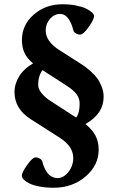

<svg xmlns="http://www.w3.org/2000/svg" viewBox="-20 -694 559 911"><path d="M234.9 196.8Q197.3 196.8 167 190.9Q136.7 185.1 119.4 176.3Q102.1 167.5 92.8 158.2Q83.5 148.9 83.5 140.6Q83.5 124.5 108.9 88.6Q134.3 52.7 149.4 52.7Q159.7 52.7 169.7 58.8Q179.7 64.9 182.1 76.7Q184.1 85.9 188.5 96.7Q192.9 107.4 200.9 120.6Q209 133.8 222.7 142.3Q236.3 150.9 253.4 150.9Q281.7 150.9 304.7 121.8Q327.6 92.8 327.6 55.7Q327.6 0 262.7 -41L126.5 -127.9Q48.8 -177.2 48.8 -257.3Q48.8 -296.4 71.5 -332.8Q94.2 -369.1 136.7 -393.1Q107.4 -418 95.7 -444.1Q84 -470.2 84 -503.9Q84 -575.2 139.9 -624.5Q195.8 -673.8 276.9 -673.8Q311 -673.8 340.6 -668Q370.1 -662.1 388.2 -653.3Q406.2 -644.5 416.3 -635Q426.3 -625.5 426.3 -617.7Q426.3 -602.1 400.9 -565.9Q375.5 -529.8 359.9 -529.8Q349.1 -529.8 339.1 -536.1Q329.1 -542.5 326.7 -554.2Q324.7 -564.5 320.1 -575.9Q315.4 -587.4 308.3 -599.6Q301.3 -611.8 290 -619.9Q278.8 -627.9 265.6 -627.9Q237.8 -627.9 217.3 -604.7Q196.8 -581.5 196.8 -549.3Q196.8 -497.1 262.7 -455.6L350.1 -399.9Q367.2 -389.2 379.2 -380.9Q391.1 -372.6 410.2 -355.7Q429.2 -338.9 441.2 -322.8Q453.1 -306.6 462.4 -283Q471.7 -259.3 471.7 -234.9Q471.7 -153.8 385.3 -105.5Q418.5 -78.6 433.3 -49.8Q448.2 -21 448.2 15.6Q448.2 90.3 386 143.6Q323.7 196.8 234.9 196.8ZM222.7 -212.9 341.3 -136.2Q357.9 -157.7 357.9 -202.6Q357.9 -227.5 342.8 -247.6Q327.6 -267.6 291.5 -290.5L181.6 -361.3Q161.1 -333.5 161.1 -290.5Q161.1 -271.5 178 -251Q194.8 -230.5 222.7 -212.9Z"/></svg>

Font: Elstob Grade
Style: Regular
Weight: 400
Designer: Peter S. Baker
Version: Version 1.015